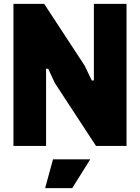

<svg xmlns="http://www.w3.org/2000/svg" viewBox="-20 -760 729 1000"><path d="M256 70H450L356 220H215ZM50 -740H210L421 -418L458 -341H469V-740H639V0H480L266 -327L231 -402H220V0H50Z"/></svg>

Font: Encode Sans Compressed
Style: Black
Weight: 900
Designer: Pablo Impallari, Andres Torresi
Foundry: Pablo Impallari, Andres Torresi
Version: Version 1.000; ttfautohint (v1.00) -l 8 -r 50 -G 200 -x 14 -